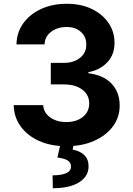

<svg xmlns="http://www.w3.org/2000/svg" viewBox="-20 -757 699 1007"><path d="M327.8 9.9Q247.9 9.9 186.1 -17.4Q124.3 -44.7 88.8 -93.4Q53.3 -142 51.8 -205.6H206.7Q208.8 -165.8 243.1 -141.3Q277.3 -116.8 328.1 -116.8Q381 -116.8 414.6 -144Q448.2 -171.2 447.8 -214.5Q448.2 -258.5 412.1 -286.4Q376.1 -314.3 314.3 -314.3H246.4V-427.2H314.3Q366.8 -427.2 399.9 -453.7Q432.9 -480.1 432.5 -523.1Q432.9 -564.3 404.3 -589.8Q375.7 -615.4 329.2 -615.4Q282 -615.4 248.6 -590.6Q215.2 -565.7 213.8 -524.1H66.4Q67.5 -587 102.3 -635.1Q137.1 -683.2 196.2 -710.2Q255.3 -737.2 329.9 -737.2Q405.2 -737.2 461.6 -709.9Q518.1 -682.5 549.5 -636.2Q581 -589.8 580.6 -532.3Q581 -471.2 542.8 -430.4Q504.6 -389.6 443.5 -378.6V-372.9Q523.8 -362.9 565.9 -317.5Q608 -272 607.6 -204.2Q608 -142 571.9 -93.8Q535.9 -45.5 472.7 -17.8Q409.4 9.9 327.8 9.9ZM297.2 -2.8H366.8L361.2 28.1Q397.7 33.7 421 55.4Q444.2 77.1 444.6 114.3Q445 167.3 395.6 198.7Q346.2 230.1 257.1 230.1L255.7 162.6Q300.4 162.6 326 151.8Q351.6 141 352.3 118.3Q353 96.2 335.6 85Q318.2 73.9 281.2 69.2Z"/></svg>

Font: Inter UI
Style: Bold
Weight: 700
Designer: Rasmus Andersson
Foundry: rsms
Version: 3.2;8d6f07862